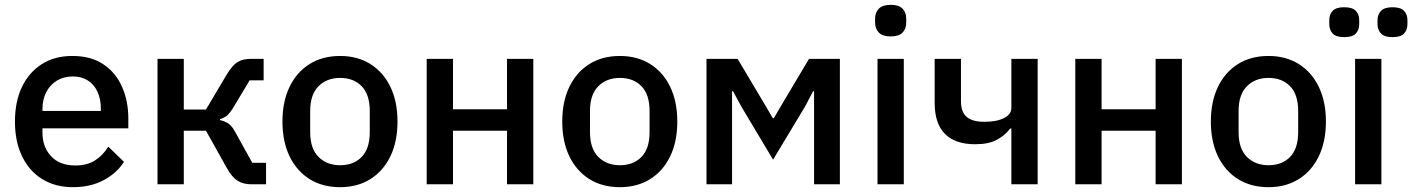

<svg xmlns="http://www.w3.org/2000/svg" viewBox="-20 -764 5855 796"><path d="M283 12Q209 12 155 -21.5Q101 -55 71.5 -116Q42 -177 42 -260Q42 -343 71 -403.5Q100 -464 153 -498Q206 -532 280 -532Q357 -532 408.5 -497.5Q460 -463 486 -404Q512 -345 512 -273V-232H156V-215Q156 -155 191.5 -116.5Q227 -78 293 -78Q341 -78 374 -99Q407 -120 429 -156L494 -93Q464 -46 409.5 -17Q355 12 283 12ZM282 -447Q244 -447 215.5 -429.5Q187 -412 171.5 -381.5Q156 -351 156 -311V-304H398V-314Q398 -354 384 -384Q370 -414 344 -430.5Q318 -447 282 -447Z M633 0V-520H742V-310H834L920 -455Q943 -493 964.5 -506.5Q986 -520 1020 -520H1073V-431H1015L949 -321Q934 -296 922.5 -286Q911 -276 892 -270V-266Q911 -262 926.5 -252Q942 -242 956 -215L1026 -89H1083V0H1021Q988 0 964.5 -15Q941 -30 920 -68L834 -222H742V0Z M1390 12Q1317 12 1263.5 -21.5Q1210 -55 1180.5 -116Q1151 -177 1151 -260Q1151 -343 1180.5 -404Q1210 -465 1263.5 -498.5Q1317 -532 1390 -532Q1462 -532 1515.5 -498.5Q1569 -465 1598.5 -404Q1628 -343 1628 -260Q1628 -177 1598.5 -116Q1569 -55 1515.5 -21.5Q1462 12 1390 12ZM1390 -79Q1446 -79 1479.5 -113.5Q1513 -148 1513 -216V-304Q1513 -372 1479.5 -406.5Q1446 -441 1390 -441Q1335 -441 1300.5 -406.5Q1266 -372 1266 -304V-216Q1266 -148 1300.5 -113.5Q1335 -79 1390 -79Z M1749 0V-520H1858V-311H2082V-520H2191V0H2082V-222H1858V0Z M2550 12Q2477 12 2423.5 -21.5Q2370 -55 2340.5 -116Q2311 -177 2311 -260Q2311 -343 2340.5 -404Q2370 -465 2423.5 -498.5Q2477 -532 2550 -532Q2622 -532 2675.5 -498.5Q2729 -465 2758.5 -404Q2788 -343 2788 -260Q2788 -177 2758.5 -116Q2729 -55 2675.5 -21.5Q2622 12 2550 12ZM2550 -79Q2606 -79 2639.5 -113.5Q2673 -148 2673 -216V-304Q2673 -372 2639.5 -406.5Q2606 -441 2550 -441Q2495 -441 2460.5 -406.5Q2426 -372 2426 -304V-216Q2426 -148 2460.5 -113.5Q2495 -79 2550 -79Z M2909 0V-520H3038L3138 -352L3184 -274H3188L3234 -352L3334 -520H3462V0H3355V-320V-386H3351L3318 -323L3185 -102L3053 -323L3019 -386H3015V-323V0Z M3673 -613Q3639 -613 3623.5 -629Q3608 -645 3608 -670V-687Q3608 -712 3623.5 -728Q3639 -744 3673 -744Q3707 -744 3722 -728Q3737 -712 3737 -687V-670Q3737 -645 3722 -629Q3707 -613 3673 -613ZM3618 0V-520H3727V0Z M4173 0V-231H4168Q4146 -202 4112 -184Q4078 -166 4023 -166Q3940 -166 3897.5 -209Q3855 -252 3855 -337V-520H3964V-344Q3964 -300 3987.5 -279.5Q4011 -259 4061 -259Q4112 -259 4142.5 -274.5Q4173 -290 4173 -317V-520H4282V0Z M4438 0V-520H4547V-311H4771V-520H4880V0H4771V-222H4547V0Z M5239 12Q5166 12 5112.5 -21.5Q5059 -55 5029.5 -116Q5000 -177 5000 -260Q5000 -343 5029.5 -404Q5059 -465 5112.5 -498.5Q5166 -532 5239 -532Q5311 -532 5364.5 -498.5Q5418 -465 5447.5 -404Q5477 -343 5477 -260Q5477 -177 5447.5 -116Q5418 -55 5364.5 -21.5Q5311 12 5239 12ZM5239 -79Q5295 -79 5328.5 -113.5Q5362 -148 5362 -216V-304Q5362 -372 5328.5 -406.5Q5295 -441 5239 -441Q5184 -441 5149.5 -406.5Q5115 -372 5115 -304V-216Q5115 -148 5149.5 -113.5Q5184 -79 5239 -79Z M5707 0H5598V-520H5707ZM5553 -610Q5519 -610 5505 -625Q5491 -640 5491 -664V-681Q5491 -704 5505 -719Q5519 -734 5553 -734Q5587 -734 5601 -719Q5615 -704 5615 -681V-664Q5615 -640 5601 -625Q5587 -610 5553 -610ZM5753 -610Q5720 -610 5705.5 -625Q5691 -640 5691 -664V-681Q5691 -704 5705.5 -719Q5720 -734 5753 -734Q5787 -734 5801 -719Q5815 -704 5815 -681V-664Q5815 -640 5801 -625Q5787 -610 5753 -610Z"/></svg>

Font: IBM Plex Sans Medium
Style: Regular
Weight: 500
Designer: Mike Abbink, Paul van der Laan, Pieter van Rosmalen
Foundry: Bold Monday
Version: Version 3.201